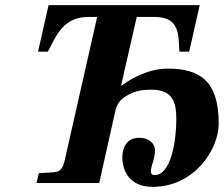

<svg xmlns="http://www.w3.org/2000/svg" viewBox="-20 -712 871 747"><path d="M122 0H366L428 -277C435 -308 446 -330 496 -351C520 -361 541 -363 569 -363C653 -363 666 -313 666 -248C666 -163 645 -31 582 -31C569 -31 567 -37 567 -48C567 -63 583 -96 583 -127C583 -155 558 -176 522 -176C472 -176 456 -136 456 -100C456 -51 481 15 574 15C735 15 831 -129 831 -232C831 -401 753 -445 633 -445C551 -445 482 -400 453 -379H451L512 -646H582C648 -646 670 -614 675 -562L678 -511H716L757 -692H169L128 -511H166L193 -562C222 -614 258 -646 324 -646H358L234 -98C226 -62 219 -44 190 -42L131 -38Z"/></svg>

Font: Heuristica
Style: Bold Italic
Weight: 700
Italic angle: -13°
Version: Version 1.0.1